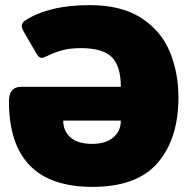

<svg xmlns="http://www.w3.org/2000/svg" viewBox="-20 -715 732 750"><path d="M15 -319Q15 -348 27 -362Q39 -376 64 -376H452Q452 -456 417 -491.5Q382 -527 296 -527Q255 -527 224.5 -519Q194 -511 166 -497Q150 -489 143 -489Q132 -489 124 -503L74 -589Q65 -605 65 -614Q65 -625 77 -634Q120 -663 184 -679Q248 -695 330 -695Q454 -695 531.5 -645Q609 -595 643 -513.5Q677 -432 677 -334Q677 -174 596.5 -79.5Q516 15 341 15Q15 15 15 -319ZM452 -244H227Q227 -203 255.5 -178Q284 -153 340 -153Q393 -153 422.5 -178Q452 -203 452 -244Z"/></svg>

Font: Mitr
Style: Bold
Weight: 700
Designer: Thanarat Vachiruckul
Foundry: Cadson Demak
Version: Version 1.002